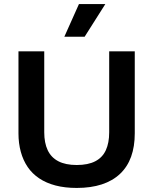

<svg xmlns="http://www.w3.org/2000/svg" viewBox="-20 -913 755 946"><path d="M358 13Q300 13 254 1Q208 -11 173.5 -34Q139 -57 116.5 -90Q94 -123 82.5 -165Q71 -207 71 -256V-660H198V-261Q198 -209 215 -173Q232 -137 267.5 -118.5Q303 -100 358 -100Q414 -100 449.5 -118.5Q485 -137 501.5 -173Q518 -209 518 -261V-660H644V-256Q644 -191 626 -141Q608 -91 571.5 -56.5Q535 -22 481.5 -4.5Q428 13 358 13ZM397 -732H297L369 -893H499Z"/></svg>

Font: Bricolage Grotesque SemiBold
Style: Regular
Weight: 600
Designer: Mathieu Triay
Foundry: Atelier Triay
Version: Version 1.000;gftools[0.9.30]